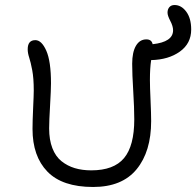

<svg xmlns="http://www.w3.org/2000/svg" viewBox="-20 -787 778 761"><path d="M349.1 -45.9Q227.1 -45.9 168 -106.7Q108.9 -167.5 108.9 -275.9Q108.9 -305.2 111.3 -358.2Q113.8 -411.1 113.8 -428.2Q113.8 -477.1 107.7 -509Q101.6 -541 95.7 -558.8Q89.8 -576.7 89.8 -591.8Q89.8 -627.9 120.1 -627.9Q145 -627.9 163.6 -585.9Q182.1 -543.9 182.1 -457Q182.1 -431.6 178.5 -369.4Q174.8 -307.1 174.8 -277.8Q174.8 -232.9 187.5 -200Q200.2 -167 223.6 -148.2Q247.1 -129.4 276.4 -120.6Q305.7 -111.8 341.8 -111.8Q431.2 -111.8 471.7 -160.4Q512.2 -209 512.2 -314Q512.2 -358.4 508.1 -425.8Q503.9 -493.2 503.9 -534.2Q503.9 -580.1 518.8 -605.5Q533.7 -630.9 560.1 -630.9Q581.1 -630.9 585 -611.8Q666 -620.6 666 -667Q666 -683.1 655 -704.1Q644 -725.1 644 -736.8Q644 -750.5 651.4 -758.8Q658.7 -767.1 671.9 -767.1Q698.7 -767.1 718.3 -740.7Q737.8 -714.4 737.8 -669.9Q737.8 -614.7 692.9 -582.5Q647.9 -550.3 579.1 -548.8Q574.2 -517.1 574.2 -470.2Q574.2 -443.4 576.7 -389.2Q579.1 -335 579.1 -307.1Q579.1 -186.5 521.5 -116.2Q463.9 -45.9 349.1 -45.9Z"/></svg>

Font: Shantell Sans Irregular Bouncy
Style: Regular
Weight: 300
Designer: Stephen Nixon, Anya Danilova, Shantell Martin
Foundry: Arrow Type
Version: Version 1.006;[9816181b4]